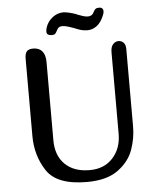

<svg xmlns="http://www.w3.org/2000/svg" viewBox="-60 -944 838 1010"><g transform="rotate(-5 359.0 -439.0)"><path d="M378 -46Q455 -46 500.5 -96Q546 -146 546 -223V-653Q546 -682 558.5 -695.5Q571 -709 587 -709Q603 -709 614 -698Q625 -687 625 -664V-254Q625 -194 604 -133.5Q583 -73 523.5 -29Q464 15 358 15Q200 15 146.5 -66Q93 -147 93 -251V-659Q93 -686 103 -697.5Q113 -709 137 -709Q168 -709 184.5 -689.5Q201 -670 201 -632V-219Q201 -138 248 -92Q295 -46 378 -46ZM269 -791Q264 -781 259 -776Q254 -771 242 -771Q214 -771 214 -791Q214 -810 226 -832Q238 -854 261 -869.5Q284 -885 314 -885Q344 -882 377 -870Q383 -868 386 -866Q399 -861 413 -856.5Q427 -852 439 -852Q460 -852 469 -869L471 -873Q476 -883 482 -888Q488 -893 501 -893Q512 -893 517.5 -887.5Q523 -882 523 -874Q523 -861 516 -847Q501 -812 478.5 -796Q456 -780 431 -780Q413 -780 398 -784Q383 -788 362 -797Q319 -813 302 -813Q287 -813 280.5 -807.5Q274 -802 269 -791Z"/></g></svg>

Font: Marmelad for Arash.Academy
Style: Regular
Weight: 400
Designer: Manvel Shmavonyan
Foundry: Cyreal
Version: Version 1.110;Glyphs 3.2 (3202)